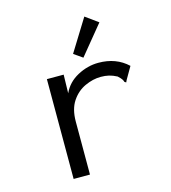

<svg xmlns="http://www.w3.org/2000/svg" viewBox="-104 -766 757 851"><g transform="rotate(-15 275.0 -340.5)"><path d="M129 -457H206L204 -372Q225 -418 271.5 -443Q318 -468 368 -468Q449 -468 502 -418L469 -361L465 -352L458 -356Q456 -363 451.5 -369.5Q447 -376 435 -387Q416 -397 399 -401Q382 -405 362 -405Q326 -405 289 -388Q252 -371 228 -335Q204 -299 204 -242V1H129ZM310 -507 270 -535 361 -682 419 -640Z"/></g></svg>

Font: Inconsolata SemiExpanded
Style: Regular
Weight: 400
Width: 6
Monospace: yes
Designer: Raph Levien, Cyreal, Brenton Simpson
Foundry: Raph Levien, Cyreal, Google
Version: Version 3.000; ttfautohint (v1.8.2.53-6de2)